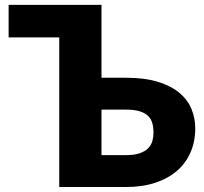

<svg xmlns="http://www.w3.org/2000/svg" viewBox="-20 -748 814 768"><path d="M484 -437Q559.5 -437 612.2 -420.5Q665 -404 698 -376.2Q731 -348.5 746 -311.8Q761 -275 761 -234.5Q761 -182 742.2 -138.8Q723.5 -95.5 688 -64.8Q652.5 -34 601 -17Q549.5 0 484 0H217V-598.5H14.5V-728.5H386V-437ZM484 -127.5Q517.5 -127.5 539 -135Q560.5 -142.5 572.8 -155.2Q585 -168 589.5 -184Q594 -200 594 -217.5Q594 -237.5 589.5 -254.5Q585 -271.5 572.8 -283.8Q560.5 -296 539 -302.8Q517.5 -309.5 484 -309.5H386V-127.5Z"/></svg>

Font: Lato
Style: Regular
Weight: 900
Designer: Lukasz Dziedzic with Adam Twardoch and Botio Nikoltchev
Foundry: tyPoland Lukasz Dziedzic
Version: Version 2.010; 2014-09-01; http://www.latofonts.com/; ttfaut